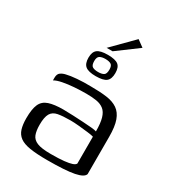

<svg xmlns="http://www.w3.org/2000/svg" viewBox="-175 -815 834 921"><g transform="rotate(30 241.5 -354.0)"><path d="M230 7Q171 7 134 1Q97 -5 77.5 -19.5Q58 -34 50.5 -58Q43 -82 43 -117Q43 -168 55 -195Q67 -222 97 -232Q127 -242 177 -242Q202 -242 231.5 -240.5Q261 -239 288.5 -237.5Q316 -236 336.5 -234Q357 -232 364 -229Q364 -275 356 -302Q348 -329 331.5 -342Q315 -355 290.5 -359Q266 -363 234 -363Q201 -363 167.5 -360.5Q134 -358 106 -352.5Q78 -347 63 -338V-353Q63 -374 75.5 -382.5Q88 -391 104 -394Q123 -399 159.5 -402Q196 -405 236 -404Q287 -404 323.5 -399Q360 -394 384 -377.5Q408 -361 420 -328Q432 -295 432 -238V-32Q426 -12 379 -2.5Q332 7 230 7ZM230 -27Q276 -27 303.5 -30Q331 -33 345.5 -38Q360 -43 364 -51V-200Q355 -203 330.5 -206Q306 -209 279 -211.5Q252 -214 233 -214Q190 -214 163.5 -209Q137 -204 125.5 -184Q114 -164 114 -122Q114 -89 122 -68Q130 -47 154.5 -37Q179 -27 230 -27ZM230 -458Q190 -458 173 -471.5Q156 -485 156 -518Q156 -550 173 -563Q190 -576 230 -576Q272 -576 288.5 -563Q305 -550 305 -518Q305 -485 288.5 -471.5Q272 -458 230 -458ZM230 -481Q250 -481 261 -487.5Q272 -494 272 -518Q272 -540 261 -546.5Q250 -553 230 -553Q211 -553 199.5 -546.5Q188 -540 188 -518Q188 -494 199 -487.5Q210 -481 230 -481ZM208 -602 320 -715 357 -688 241 -602Z"/></g></svg>

Font: Genos Thin
Style: Regular
Weight: 400
Version: Version 1.010